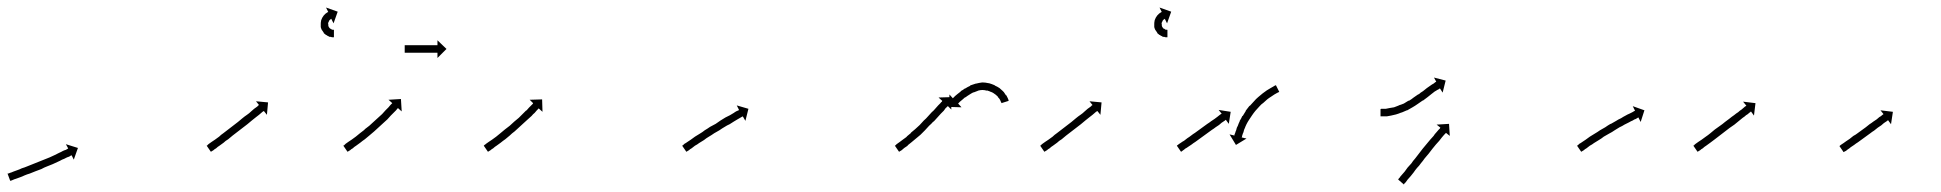

<svg xmlns="http://www.w3.org/2000/svg" viewBox="-26 -478 5157 510"><path d="M-4 -17Q-2 -18 1 -19Q5 -20 9 -22Q14 -24 20 -26Q26 -28 32 -31Q39 -33 46 -36Q53 -39 61 -42Q68 -45 76 -48Q84 -51 91 -54Q98 -57 106 -60Q112 -63 119 -66Q125 -69 131 -72Q136 -74 141 -77Q145 -79 149 -80Q152 -82 154 -83Q155 -83 155 -84L149 -95L181 -85L170 -54L164 -66Q164 -65 163 -65Q160 -64 158 -62Q154 -61 150 -59Q145 -56 139 -54Q134 -51 127 -48Q121 -45 114 -42Q106 -39 99 -36Q91 -33 84 -29Q76 -26 68 -23Q61 -20 53 -17Q46 -15 39 -12Q33 -9 27 -7Q21 -5 16 -3Q12 -2 8 0Q5 1 3 2Q2 2 1 2L-6 -17Q-5 -17 -4 -17Z M525 -92Q526 -94 529 -96Q532 -98 536 -101Q540 -104 545 -107Q550 -111 556 -115Q561 -120 567 -124Q574 -129 580 -134Q586 -139 593 -144Q599 -149 606 -154Q612 -159 618 -164Q624 -169 630 -173Q636 -177 641 -182Q645 -185 649 -189Q653 -192 656 -194Q659 -196 660 -198Q661 -198 662 -199L654 -209L686 -206L683 -173L675 -183Q674 -183 673 -182Q671 -181 669 -179Q666 -176 662 -173Q658 -170 653 -166Q648 -162 643 -158Q637 -153 631 -148Q625 -143 618 -138Q612 -133 605 -128Q599 -123 592 -118Q586 -113 580 -108Q573 -104 568 -99Q562 -95 557 -91Q552 -88 548 -84Q544 -82 541 -79Q538 -77 536 -76Q535 -75 534 -75L523 -91Q524 -92 525 -92ZM860 -379Q860 -379 860 -379Q860 -379 860 -379Q860 -379 860 -379Q860 -379 860 -379Q859 -379 857 -379Q857 -379 857 -379Q857 -379 857 -379Q857 -379 857 -379Q857 -379 857 -379Q855 -379 853 -380Q853 -380 852.5 -380Q852 -380 852 -380Q852 -380 852 -380Q852 -380 852 -380Q849 -380 847 -381Q847 -381 847 -381.5Q847 -382 847 -382Q846 -382 846 -382Q846 -382 846 -382Q843 -383 841 -385Q841 -385 840.5 -385Q840 -385 840 -385Q840 -385 840 -385Q840 -385 840 -385Q837 -388 834 -390Q834 -390 834 -390.5Q834 -391 834 -391Q834 -391 834 -391Q834 -391 834 -391Q832 -394 830 -397Q830 -397 829.5 -397.5Q829 -398 829 -398Q829 -398 829 -398Q829 -398 829 -398Q827 -402 826 -406Q826 -406 826 -406Q826 -406 826 -406Q826 -406 826 -406.5Q826 -407 826 -407Q826 -411 826 -415Q826 -415 826 -415Q826 -415 826 -415Q826 -415 826 -415Q826 -415 826 -415Q826 -419 827 -423Q827 -423 827 -423Q827 -423 827 -424Q827 -424 827 -424Q827 -424 827 -424Q828 -427 830 -431Q830 -431 830 -431Q830 -431 830 -431Q830 -431 830 -431Q830 -431 830 -431Q832 -434 834 -437Q834 -437 834 -437Q834 -437 834 -437Q834 -437 834 -437Q834 -437 834 -437Q836 -439 838 -441Q838 -441 838 -441Q838 -441 838 -441Q838 -441 838.5 -441.5Q839 -442 839 -442Q840 -443 842 -444Q842 -444 842 -444Q842 -444 842 -444Q842 -444 842 -444Q842 -444 842 -444Q844 -445 845 -446Q845 -446 845 -446Q845 -446 845 -446Q845 -446 845 -446Q845 -446 845 -446Q845 -446 846 -446L840 -458L871 -447L860 -416L854 -428Q854 -428 854 -428Q854 -428 854 -428Q854 -428 854 -428Q854 -428 854 -428Q854 -428 854 -428Q853 -428 853 -427Q853 -427 853 -427Q853 -427 853 -427Q853 -427 853 -427Q853 -427 853 -427Q852 -427 851 -426Q851 -426 851 -426Q851 -426 851 -426Q851 -426 851 -426Q851 -426 851 -426Q850 -425 849 -424Q849 -424 849 -424Q849 -424 849 -424Q849 -424 849 -424Q849 -424 849 -424Q848 -423 847 -421Q847 -421 847 -421Q847 -421 847 -421Q847 -422 847.5 -422Q848 -422 848 -422Q847 -420 846 -418Q846 -418 846 -418Q846 -418 846 -418Q846 -418 846 -418.5Q846 -419 846 -419Q846 -416 845 -414Q845 -414 845 -414Q845 -414 845 -414Q846 -415 846 -415Q846 -415 846 -415Q846 -413 846 -410Q846 -410 846 -410Q846 -410 846 -411Q846 -411 846 -411Q846 -411 846 -411Q846 -409 847 -407Q847 -407 847 -407Q847 -407 847 -407Q847 -407 847 -407Q847 -407 847 -407Q848 -405 850 -403Q850 -403 849.5 -403.5Q849 -404 849 -404Q849 -404 849 -404Q849 -404 849 -404Q851 -402 852 -401Q852 -401 852 -401Q852 -401 852 -401Q852 -401 852 -401.5Q852 -402 852 -402Q853 -401 855 -400Q855 -400 855 -400Q855 -400 855 -400Q855 -400 854.5 -400Q854 -400 854 -400Q856 -399 857 -399Q857 -399 857 -399Q857 -399 857 -399Q857 -399 857 -399Q857 -399 857 -399Q858 -399 859 -399Q859 -399 859 -399Q859 -399 859 -399Q859 -399 859 -399Q859 -399 859 -399Q860 -399 861 -399Q861 -399 861 -399Q861 -399 861 -399Q860 -399 860 -399Q860 -399 860 -399Q861 -399 861 -398V-379Q861 -379 860 -379Z M888 -92Q890 -94 892 -96Q895 -98 899 -101Q903 -104 908 -107Q913 -111 919 -115Q919 -115 919 -115Q919 -115 919 -115Q919 -115 919 -115Q919 -115 919 -115Q924 -119 930 -124Q930 -124 930 -124Q930 -124 930 -124Q930 -124 930 -124Q930 -124 930 -124Q936 -129 943 -134Q943 -134 942.5 -134Q942 -134 942 -134Q942 -134 942 -134Q942 -134 942 -134Q949 -139 955 -144Q955 -144 955 -144Q955 -144 955 -144Q955 -144 955 -144Q955 -144 955 -144Q961 -149 967 -155Q967 -155 967 -155Q967 -155 967 -155Q967 -155 967 -155Q967 -155 967 -155Q973 -160 978 -165Q978 -165 978 -165Q978 -165 978 -165Q978 -165 978 -165Q978 -165 978 -165Q984 -170 989 -175Q989 -175 989 -175Q989 -175 989 -175Q989 -175 989 -175Q989 -175 989 -175Q994 -180 998 -185Q998 -185 998 -185Q998 -185 998 -185Q998 -185 998 -185Q998 -185 998 -185Q1002 -189 1006 -193Q1009 -196 1011 -199Q1013 -201 1015 -203Q1016 -204 1016 -204L1006 -213L1039 -215L1041 -182L1031 -191Q1031 -190 1030 -190Q1028 -188 1026 -185Q1023 -182 1020 -179Q1016 -175 1012 -171Q1012 -171 1012 -171Q1012 -171 1012 -171Q1012 -171 1012 -171Q1012 -171 1012 -171Q1008 -166 1003 -161Q1003 -161 1003 -161Q1003 -161 1003 -161Q1003 -161 1003 -161Q1003 -161 1003 -161Q998 -156 992 -151Q992 -151 992 -151Q992 -151 992 -151Q992 -151 992 -151Q992 -151 992 -151Q986 -145 980 -140Q980 -140 980 -140Q980 -140 980 -140Q980 -140 980 -140Q980 -140 980 -140Q974 -134 968 -129Q968 -129 968 -129Q968 -129 968 -129Q968 -129 968 -129Q968 -129 968 -129Q962 -124 955 -118Q955 -118 955 -118Q955 -118 955 -118Q955 -118 955 -118Q955 -118 955 -118Q949 -113 943 -108Q943 -108 943 -108Q943 -108 943 -108Q943 -108 943 -108Q943 -108 943 -108Q937 -104 931 -99Q931 -99 931 -99Q931 -99 931 -99Q931 -99 931 -99Q931 -99 931 -99Q925 -95 920 -91Q915 -88 911 -84Q907 -82 904 -79Q901 -77 899 -76Q898 -75 897 -75L886 -91Q887 -92 888 -92ZM1050 -358Q1051 -358 1051.5 -358Q1052 -358 1053 -358Q1054 -358 1055 -358Q1056 -358 1057 -358Q1058 -358 1059.5 -358Q1061 -358 1063 -358Q1064 -358 1066 -358Q1068 -358 1069 -358Q1071 -358 1073 -358Q1075 -358 1077 -358Q1079 -358 1081 -358Q1083 -358 1085 -358Q1087 -358 1089 -358Q1091 -358 1093 -358Q1095 -358 1097 -358Q1099 -358 1101 -358Q1103 -358 1105 -358Q1107 -358 1109 -358Q1111 -358 1112.5 -358Q1114 -358 1116 -358Q1118 -358 1119.5 -358Q1121 -358 1123 -358Q1124 -358 1125.5 -358Q1127 -358 1128 -358Q1130 -358 1131 -358Q1132 -358 1133 -358Q1133 -358 1134 -358Q1135 -358 1136 -358Q1136 -358 1136 -358Q1136 -358 1136 -358V-371L1160 -348L1136 -324V-338Q1136 -338 1136 -338Q1136 -338 1136 -338Q1135 -338 1134 -338Q1133 -338 1133 -338Q1132 -338 1131 -338Q1130 -338 1128 -338Q1127 -338 1125.5 -338Q1124 -338 1123 -338Q1121 -338 1119.5 -338Q1118 -338 1116 -338Q1114 -338 1112.5 -338Q1111 -338 1109 -338Q1107 -338 1105 -338Q1103 -338 1101 -338Q1099 -338 1097 -338Q1095 -338 1093 -338Q1091 -338 1089 -338Q1087 -338 1085 -338Q1083 -338 1081 -338Q1079 -338 1077 -338Q1075 -338 1073 -338Q1071 -338 1069 -338Q1068 -338 1066 -338Q1064 -338 1063 -338Q1061 -338 1059.5 -338Q1058 -338 1057 -338Q1056 -338 1055 -338Q1054 -338 1053 -338Q1052 -338 1051.5 -338Q1051 -338 1050 -338Q1050 -338 1049.5 -338Q1049 -338 1049 -338V-358Q1049 -358 1049.5 -358Q1050 -358 1050 -358Z M1261 -93Q1263 -94 1265 -96Q1268 -98 1272 -101Q1276 -104 1281 -107Q1286 -111 1292 -115Q1292 -115 1292 -115Q1292 -115 1292 -115Q1292 -115 1292 -115Q1292 -115 1292 -115Q1297 -119 1303 -124Q1303 -124 1303 -124Q1303 -124 1303 -124Q1303 -124 1303 -124Q1303 -124 1303 -124Q1309 -129 1315 -134Q1315 -134 1315 -134Q1315 -134 1315 -134Q1315 -134 1315 -134Q1315 -134 1315 -134Q1322 -139 1328 -144Q1328 -144 1328 -144Q1328 -144 1328 -144Q1328 -144 1328 -144Q1328 -144 1328 -144Q1334 -149 1340 -155Q1340 -155 1340 -155Q1340 -155 1340 -155Q1340 -155 1340 -155Q1340 -155 1340 -155Q1346 -160 1352 -165Q1352 -165 1352 -165Q1352 -165 1352 -165Q1352 -165 1352 -165Q1352 -165 1352 -165Q1357 -170 1362 -175Q1362 -175 1362 -175Q1362 -175 1362 -175Q1362 -175 1362 -175Q1362 -175 1362 -175Q1367 -180 1372 -185V-184Q1376 -189 1379 -192Q1383 -196 1385 -198Q1388 -201 1389 -202Q1390 -203 1390 -204L1381 -213L1414 -214L1415 -181L1405 -190Q1404 -190 1404 -189Q1402 -187 1400 -185Q1397 -182 1394 -178Q1390 -175 1386 -170Q1381 -166 1376 -161Q1376 -161 1376 -161Q1376 -161 1376 -161Q1376 -161 1376 -161Q1376 -161 1376 -161Q1371 -156 1365 -151Q1365 -151 1365 -151Q1365 -151 1365 -151Q1365 -151 1365 -151Q1365 -151 1365 -151Q1359 -145 1353 -140Q1353 -140 1353 -140Q1353 -140 1353 -140Q1353 -140 1353 -140Q1353 -140 1353 -140Q1347 -134 1341 -129Q1341 -129 1341 -129Q1341 -129 1341 -129Q1341 -129 1341 -129Q1341 -129 1341 -129Q1334 -124 1328 -118Q1328 -118 1328 -118Q1328 -118 1328 -118Q1328 -118 1328 -118Q1328 -118 1328 -118Q1322 -113 1316 -108Q1316 -108 1316 -108Q1316 -108 1316 -108Q1316 -108 1316 -108Q1316 -108 1316 -108Q1310 -104 1304 -99Q1304 -99 1304 -99Q1304 -99 1304 -99Q1304 -99 1304 -99Q1304 -99 1304 -99Q1298 -95 1293 -91Q1288 -88 1284 -84Q1280 -82 1277 -79Q1274 -77 1272 -76Q1271 -75 1270 -75L1259 -91Q1260 -92 1261 -93Z M1788 -92Q1790 -94 1792 -96Q1796 -98 1800 -101Q1804 -104 1809 -107Q1814 -111 1820 -115Q1826 -119 1833 -123Q1840 -127 1846 -132Q1853 -136 1860 -141Q1868 -145 1875 -149Q1882 -154 1888 -158Q1895 -162 1901 -166Q1907 -169 1913 -172Q1918 -175 1923 -178Q1927 -181 1931 -183Q1933 -184 1936 -185Q1937 -186 1937 -186L1931 -198L1962 -189L1954 -157L1947 -169Q1946 -168 1945 -168Q1943 -167 1940 -165Q1937 -163 1933 -161Q1928 -158 1923 -155Q1918 -152 1912 -148Q1905 -145 1899 -141Q1892 -137 1885 -132Q1878 -128 1871 -124Q1864 -119 1857 -115Q1850 -111 1844 -106Q1837 -102 1831 -98Q1826 -94 1820 -91Q1815 -87 1811 -84Q1807 -82 1804 -79Q1801 -77 1799 -76Q1798 -75 1797 -75L1786 -91Q1787 -92 1788 -92Z M2353 -92Q2354 -94 2357 -96Q2357 -96 2357 -96Q2357 -96 2357 -96Q2357 -96 2357 -96Q2357 -96 2357 -96Q2360 -98 2364 -101Q2364 -101 2364 -101Q2364 -101 2364 -101Q2364 -101 2364 -101Q2364 -101 2364 -101Q2368 -104 2372 -107Q2372 -107 2372 -107Q2372 -107 2372 -107Q2372 -107 2372 -107Q2372 -107 2372 -107Q2377 -111 2383 -115Q2383 -115 2382.5 -115Q2382 -115 2382 -115Q2382 -115 2382 -115Q2382 -115 2382 -115Q2388 -120 2394 -125Q2394 -125 2394 -125Q2394 -125 2393 -125Q2393 -125 2393 -125Q2393 -125 2393 -125Q2399 -130 2405 -135Q2405 -135 2405 -135Q2405 -135 2405 -135Q2405 -135 2405 -135Q2405 -135 2405 -135Q2411 -141 2417 -146Q2417 -146 2417 -146Q2417 -146 2417 -146Q2417 -146 2417 -146Q2417 -146 2417 -146Q2422 -152 2428 -158Q2428 -158 2428 -158Q2428 -158 2428 -158Q2428 -158 2428 -158Q2428 -158 2428 -158Q2434 -163 2439 -169Q2444 -174 2449 -180Q2454 -184 2458 -189Q2460 -191 2462 -193.5Q2464 -196 2466 -198Q2469 -201 2472 -204Q2474 -207 2476 -208Q2476 -209 2477 -210L2467 -219L2500 -220L2501 -187L2492 -196Q2491 -195 2490 -195Q2489 -193 2486 -191Q2484 -188 2481 -184Q2479 -182 2477 -180Q2475 -178 2473 -176Q2468 -171 2464 -166Q2459 -160 2454 -155H2453Q2448 -149 2442 -144Q2442 -144 2442 -144Q2442 -144 2442 -144Q2442 -144 2442 -144Q2442 -144 2442 -144Q2436 -138 2431 -132Q2431 -132 2431 -132Q2431 -132 2431 -132Q2431 -132 2431 -132Q2431 -132 2431 -132Q2425 -126 2419 -120Q2419 -120 2419 -120Q2419 -120 2419 -120Q2419 -120 2419 -120Q2419 -120 2419 -120Q2413 -115 2407 -110Q2407 -110 2407 -110Q2407 -110 2407 -110Q2407 -110 2407 -110Q2407 -110 2407 -110Q2401 -105 2395 -100Q2395 -100 2395 -100Q2395 -100 2395 -100Q2395 -100 2395 -100Q2395 -100 2395 -100Q2390 -96 2385 -92Q2385 -92 2385 -92Q2385 -92 2385 -91Q2385 -91 2385 -91Q2385 -91 2385 -91Q2380 -88 2376 -85Q2376 -85 2376 -85Q2376 -85 2376 -85Q2376 -85 2376 -85Q2376 -85 2376 -85Q2372 -82 2369 -79Q2369 -79 2369 -79Q2369 -79 2369 -79Q2369 -79 2369 -79Q2369 -79 2369 -79Q2366 -77 2364 -76Q2363 -75 2362 -75L2351 -91Q2352 -92 2353 -92ZM2634 -206Q2634 -206 2634 -205.5Q2634 -205 2634 -205Q2634 -205 2634 -205Q2634 -205 2634 -205Q2633 -207 2632 -209Q2632 -209 2632 -209Q2632 -209 2632 -209Q2632 -209 2632 -209Q2632 -209 2632 -209Q2631 -212 2629 -215Q2629 -215 2629 -215Q2629 -215 2630 -215Q2630 -215 2630 -214.5Q2630 -214 2630 -214Q2627 -218 2624 -221Q2624 -221 2624.5 -221Q2625 -221 2625 -221Q2625 -221 2625 -221Q2625 -221 2625 -221Q2621 -224 2617 -228Q2617 -228 2617 -228Q2617 -228 2617 -228Q2617 -228 2617.5 -227.5Q2618 -227 2618 -227Q2613 -231 2607 -234Q2607 -234 2607 -233.5Q2607 -233 2607 -233Q2607 -233 2607.5 -233Q2608 -233 2608 -233Q2602 -236 2595 -238Q2595 -238 2595 -238Q2595 -238 2595 -238Q2596 -237 2596 -237Q2596 -237 2596 -237Q2589 -239 2583 -239Q2583 -239 2583 -239Q2583 -239 2584 -239Q2584 -239 2584 -239Q2584 -239 2584 -239Q2578 -239 2571 -237Q2571 -237 2571.5 -237Q2572 -237 2572 -237Q2572 -237 2572 -237Q2572 -237 2572 -237Q2566 -235 2559 -232Q2559 -232 2559 -232Q2559 -232 2559 -232Q2560 -232 2560 -232.5Q2560 -233 2560 -233Q2554 -230 2548 -226Q2548 -226 2548 -226Q2548 -226 2548 -226Q2548 -226 2548 -226Q2548 -226 2548 -226Q2543 -223 2538 -219Q2538 -219 2538 -219Q2538 -219 2538 -219Q2538 -219 2538 -219.5Q2538 -220 2538 -220Q2534 -216 2530 -213Q2530 -213 2530 -213Q2530 -213 2530 -213Q2530 -213 2530 -213Q2530 -213 2530 -213Q2527 -210 2524 -208Q2524 -208 2524 -208Q2524 -208 2524 -208Q2524 -208 2524 -208Q2524 -208 2524 -208Q2522 -206 2520 -204Q2520 -204 2519 -203L2528 -193L2495 -194L2496 -227L2505 -217Q2506 -218 2507 -219Q2508 -220 2511 -223Q2511 -223 2511 -223Q2511 -223 2511 -223Q2511 -223 2511 -223Q2511 -223 2511 -223Q2514 -225 2517 -228Q2517 -228 2517 -228Q2517 -228 2517 -228Q2517 -228 2517 -228Q2517 -228 2517 -228Q2522 -232 2526 -235Q2526 -235 2526 -235.5Q2526 -236 2526 -236Q2526 -236 2526 -236Q2526 -236 2526 -236Q2532 -239 2537 -243Q2537 -243 2537.5 -243Q2538 -243 2538 -243Q2538 -243 2538 -243Q2538 -243 2538 -243Q2544 -247 2551 -250Q2551 -250 2551 -250Q2551 -250 2551 -251Q2551 -251 2551 -251Q2551 -251 2551 -251Q2559 -254 2566 -256Q2566 -256 2566 -256Q2566 -256 2566 -256Q2566 -256 2566.5 -256Q2567 -256 2567 -256Q2575 -258 2583 -259Q2583 -259 2583 -259Q2583 -259 2583 -259Q2583 -259 2583.5 -259Q2584 -259 2584 -259Q2591 -259 2600 -257Q2600 -257 2600 -257Q2600 -257 2600 -257Q2600 -257 2600.5 -257Q2601 -257 2601 -257Q2608 -255 2615 -252Q2615 -252 2615.5 -252Q2616 -252 2616 -252Q2616 -252 2616 -251.5Q2616 -251 2616 -251Q2623 -248 2629 -244Q2629 -244 2629 -244Q2629 -244 2629 -244Q2629 -244 2629 -244Q2629 -244 2629 -244Q2635 -239 2639 -235Q2639 -235 2639 -235Q2639 -235 2639 -235Q2639 -234 2639.5 -234Q2640 -234 2640 -234Q2643 -230 2646 -225Q2646 -225 2646 -225Q2646 -225 2647 -225Q2647 -225 2647 -225Q2647 -225 2647 -225Q2649 -221 2651 -217Q2651 -217 2651 -217Q2651 -217 2651 -217Q2651 -217 2651 -217Q2651 -217 2651 -217Q2652 -214 2653 -212Q2653 -212 2653 -212Q2653 -212 2653 -212Q2653 -212 2653 -212Q2653 -212 2653 -212Q2653 -211 2653 -210L2634 -204Q2634 -205 2634 -206Z M2739 -92Q2740 -94 2743 -96Q2746 -98 2750 -101Q2754 -104 2759 -107Q2764 -111 2770 -115Q2775 -120 2781 -124Q2788 -129 2794 -134Q2800 -139 2807 -144Q2813 -149 2820 -154Q2826 -159 2832 -164Q2838 -169 2844 -173Q2850 -177 2855 -182Q2859 -185 2863 -189Q2867 -192 2870 -194Q2873 -196 2874 -198Q2875 -198 2876 -199L2868 -209L2900 -206L2897 -173L2889 -183Q2888 -183 2887 -182Q2885 -181 2883 -179Q2880 -176 2876 -173Q2872 -170 2867 -166Q2862 -162 2857 -158Q2851 -153 2845 -148Q2839 -143 2832 -138Q2826 -133 2819 -128Q2813 -123 2806 -118Q2800 -113 2794 -108Q2787 -104 2782 -99Q2776 -95 2771 -91Q2766 -88 2762 -84Q2758 -82 2755 -79Q2752 -77 2750 -76Q2749 -75 2748 -75L2737 -91Q2738 -92 2739 -92ZM3074 -379Q3074 -379 3074 -379Q3074 -379 3074 -379Q3074 -379 3074 -379Q3074 -379 3074 -379Q3073 -379 3071 -379Q3071 -379 3071 -379Q3071 -379 3071 -379Q3071 -379 3071 -379Q3071 -379 3071 -379Q3069 -379 3067 -380Q3067 -380 3066.5 -380Q3066 -380 3066 -380Q3066 -380 3066 -380Q3066 -380 3066 -380Q3063 -380 3061 -381Q3061 -381 3061 -381.5Q3061 -382 3061 -382Q3060 -382 3060 -382Q3060 -382 3060 -382Q3057 -383 3055 -385Q3055 -385 3054.5 -385Q3054 -385 3054 -385Q3054 -385 3054 -385Q3054 -385 3054 -385Q3051 -388 3048 -390Q3048 -390 3048 -390.5Q3048 -391 3048 -391Q3048 -391 3048 -391Q3048 -391 3048 -391Q3046 -394 3044 -397Q3044 -397 3043.5 -397.5Q3043 -398 3043 -398Q3043 -398 3043 -398Q3043 -398 3043 -398Q3041 -402 3040 -406Q3040 -406 3040 -406Q3040 -406 3040 -406Q3040 -406 3040 -406.5Q3040 -407 3040 -407Q3040 -411 3040 -415Q3040 -415 3040 -415Q3040 -415 3040 -415Q3040 -415 3040 -415Q3040 -415 3040 -415Q3040 -419 3041 -423Q3041 -423 3041 -423Q3041 -423 3041 -424Q3041 -424 3041 -424Q3041 -424 3041 -424Q3042 -427 3044 -431Q3044 -431 3044 -431Q3044 -431 3044 -431Q3044 -431 3044 -431Q3044 -431 3044 -431Q3046 -434 3048 -437Q3048 -437 3048 -437Q3048 -437 3048 -437Q3048 -437 3048 -437Q3048 -437 3048 -437Q3050 -439 3052 -441Q3052 -441 3052 -441Q3052 -441 3052 -441Q3052 -441 3052.5 -441.5Q3053 -442 3053 -442Q3054 -443 3056 -444Q3056 -444 3056 -444Q3056 -444 3056 -444Q3056 -444 3056 -444Q3056 -444 3056 -444Q3058 -445 3059 -446Q3059 -446 3059 -446Q3059 -446 3059 -446Q3059 -446 3059 -446Q3059 -446 3059 -446Q3059 -446 3060 -446L3054 -458L3085 -447L3074 -416L3068 -428Q3068 -428 3068 -428Q3068 -428 3068 -428Q3068 -428 3068 -428Q3068 -428 3068 -428Q3068 -428 3068 -428Q3067 -428 3067 -427Q3067 -427 3067 -427Q3067 -427 3067 -427Q3067 -427 3067 -427Q3067 -427 3067 -427Q3066 -427 3065 -426Q3065 -426 3065 -426Q3065 -426 3065 -426Q3065 -426 3065 -426Q3065 -426 3065 -426Q3064 -425 3063 -424Q3063 -424 3063 -424Q3063 -424 3063 -424Q3063 -424 3063 -424Q3063 -424 3063 -424Q3062 -423 3061 -421Q3061 -421 3061 -421Q3061 -421 3061 -421Q3061 -422 3061.5 -422Q3062 -422 3062 -422Q3061 -420 3060 -418Q3060 -418 3060 -418Q3060 -418 3060 -418Q3060 -418 3060 -418.5Q3060 -419 3060 -419Q3060 -416 3059 -414Q3059 -414 3059 -414Q3059 -414 3059 -414Q3060 -415 3060 -415Q3060 -415 3060 -415Q3060 -413 3060 -410Q3060 -410 3060 -410Q3060 -410 3060 -411Q3060 -411 3060 -411Q3060 -411 3060 -411Q3060 -409 3061 -407Q3061 -407 3061 -407Q3061 -407 3061 -407Q3061 -407 3061 -407Q3061 -407 3061 -407Q3062 -405 3064 -403Q3064 -403 3063.5 -403.5Q3063 -404 3063 -404Q3063 -404 3063 -404Q3063 -404 3063 -404Q3065 -402 3066 -401Q3066 -401 3066 -401Q3066 -401 3066 -401Q3066 -401 3066 -401.5Q3066 -402 3066 -402Q3067 -401 3069 -400Q3069 -400 3069 -400Q3069 -400 3069 -400Q3069 -400 3068.5 -400Q3068 -400 3068 -400Q3070 -399 3071 -399Q3071 -399 3071 -399Q3071 -399 3071 -399Q3071 -399 3071 -399Q3071 -399 3071 -399Q3072 -399 3073 -399Q3073 -399 3073 -399Q3073 -399 3073 -399Q3073 -399 3073 -399Q3073 -399 3073 -399Q3074 -399 3075 -399Q3075 -399 3075 -399Q3075 -399 3075 -399Q3074 -399 3074 -399Q3074 -399 3074 -399Q3075 -399 3075 -398V-379Q3075 -379 3074 -379Z M3101 -92Q3103 -93 3105 -95Q3108 -97 3111 -99Q3115 -102 3119 -104Q3123 -107 3128 -111Q3133 -114 3138 -118Q3143 -122 3148 -125Q3154 -129 3159 -133Q3165 -137 3170 -141Q3176 -145 3181 -149Q3186 -152 3191 -156Q3196 -159 3200 -162Q3204 -165 3208 -168Q3211 -170 3213 -172Q3214 -173 3215 -173.5Q3216 -174 3217 -175Q3218 -175 3219 -176L3211 -186L3243 -181L3238 -149L3230 -160Q3230 -159 3229 -159Q3227 -157 3225 -156Q3222 -154 3219 -152Q3216 -149 3212 -146Q3207 -143 3203 -140Q3198 -136 3193 -133Q3187 -129 3182 -125Q3177 -121 3171 -117Q3165 -113 3160 -109Q3155 -105 3149 -101Q3144 -98 3139 -94Q3134 -91 3130 -88Q3126 -85 3122 -83Q3119 -80 3117 -79Q3114 -77 3113 -76Q3112 -75 3111 -75L3100 -91Q3101 -92 3101 -92ZM3370 -233Q3370 -233 3370 -233Q3370 -233 3370 -233Q3370 -233 3370 -233Q3370 -233 3370 -233Q3368 -232 3366 -231Q3366 -231 3366 -231Q3366 -231 3366 -231Q3366 -231 3366 -231Q3366 -231 3366 -231Q3362 -229 3359 -227Q3359 -227 3359 -227Q3359 -227 3359 -227Q3359 -227 3359 -227Q3359 -227 3359 -227Q3355 -224 3350 -221Q3350 -221 3350 -221Q3350 -221 3350 -221Q3350 -221 3350 -221Q3350 -221 3350 -221Q3345 -218 3340 -214Q3340 -214 3340 -214Q3340 -214 3340 -214Q3340 -214 3340 -214Q3340 -214 3340 -214Q3335 -210 3330 -205Q3330 -205 3330 -205Q3330 -205 3330 -205Q3330 -205 3330 -205Q3330 -205 3330 -205Q3324 -201 3319 -195Q3319 -195 3319 -195Q3319 -195 3319 -195Q3319 -195 3319 -195Q3319 -195 3319 -195Q3314 -190 3309 -184Q3309 -184 3309 -184Q3309 -184 3309 -184Q3309 -184 3309 -184Q3309 -184 3309 -184Q3304 -178 3300 -172Q3300 -172 3300 -172Q3300 -172 3300 -172Q3300 -172 3300 -172Q3300 -172 3300 -172Q3296 -166 3292 -160Q3292 -160 3292 -160Q3292 -160 3292 -160Q3292 -160 3292 -160Q3292 -160 3292 -160Q3288 -154 3285 -148Q3285 -148 3285 -148Q3285 -148 3285 -148Q3285 -148 3285 -148Q3285 -148 3285 -148Q3282 -142 3280 -136Q3280 -136 3280 -136.5Q3280 -137 3280 -137Q3280 -137 3280 -137Q3280 -137 3280 -137Q3278 -132 3277 -127Q3277 -127 3277 -127Q3277 -127 3277 -127Q3277 -127 3277 -127Q3277 -127 3277 -127Q3275 -123 3274 -119Q3274 -119 3274 -119Q3274 -119 3274 -119Q3274 -119 3274 -119Q3274 -119 3274 -119Q3273 -117 3273 -114Q3273 -114 3273 -114.5Q3273 -115 3273 -115Q3273 -115 3273 -115Q3273 -115 3273 -115Q3273 -114 3272 -113L3285 -110L3257 -93L3240 -121L3253 -118Q3253 -119 3253 -120Q3253 -120 3253 -120Q3253 -120 3253 -120Q3253 -120 3253 -120Q3253 -120 3253 -120Q3254 -122 3255 -125Q3255 -125 3255 -125Q3255 -125 3255 -125Q3255 -125 3255 -125Q3255 -125 3255 -125Q3256 -129 3258 -133Q3258 -133 3258 -133Q3258 -133 3258 -134Q3258 -134 3258 -134Q3258 -134 3258 -134Q3259 -139 3262 -144Q3262 -144 3262 -144Q3262 -144 3262 -144Q3262 -144 3262 -144Q3262 -144 3262 -144Q3264 -150 3267 -156Q3267 -156 3267 -156.5Q3267 -157 3267 -157Q3267 -157 3267 -157Q3267 -157 3267 -157Q3271 -163 3274 -170Q3274 -170 3274.5 -170Q3275 -170 3275 -170Q3275 -170 3275 -170Q3275 -170 3275 -170Q3279 -177 3283 -183Q3283 -183 3283 -183Q3283 -183 3283 -183Q3283 -183 3283 -183.5Q3283 -184 3283 -184Q3288 -190 3293 -197Q3293 -197 3293 -197Q3293 -197 3293 -197Q3294 -197 3294 -197Q3294 -197 3294 -197Q3299 -203 3305 -209Q3305 -209 3305 -209Q3305 -209 3305 -209Q3305 -209 3305 -209Q3305 -209 3305 -209Q3310 -215 3316 -220Q3316 -220 3316 -220Q3316 -220 3316 -220Q3316 -220 3316 -220Q3316 -220 3316 -220Q3322 -225 3328 -230Q3328 -230 3328 -230Q3328 -230 3328 -230Q3328 -230 3328 -230Q3328 -230 3328 -230Q3334 -234 3339 -238Q3339 -238 3339 -238Q3339 -238 3339 -238Q3339 -238 3339 -238Q3339 -238 3339 -238Q3344 -241 3349 -244Q3349 -244 3349 -244Q3349 -244 3349 -244Q3349 -244 3349 -244Q3349 -244 3349 -244Q3353 -246 3356 -248Q3356 -248 3356 -248Q3356 -248 3356 -248Q3356 -248 3356 -248Q3356 -248 3356 -248Q3359 -250 3361 -251Q3361 -251 3361 -251Q3361 -251 3361 -251Q3362 -251 3362 -251Q3362 -251 3362 -251Q3362 -251 3363 -252L3372 -234Q3371 -233 3370 -233Z M3643 -189Q3643 -189 3643 -189Q3643 -189 3643 -189Q3643 -189 3643 -189Q3643 -189 3643 -189Q3645 -189 3648 -189Q3648 -189 3648 -189Q3648 -189 3648 -189Q3648 -189 3648 -189Q3648 -189 3648 -189Q3651 -189 3656 -189Q3656 -189 3655.5 -189Q3655 -189 3655 -189Q3655 -189 3655 -189Q3655 -189 3655 -189Q3660 -190 3665 -191Q3665 -191 3665 -191Q3665 -191 3665 -191Q3665 -191 3665 -191Q3665 -191 3665 -191Q3671 -192 3677 -193Q3677 -193 3677 -193Q3677 -193 3677 -193Q3677 -193 3677 -193Q3677 -193 3677 -193Q3683 -195 3690 -198Q3690 -198 3690 -198Q3690 -198 3690 -198Q3689 -198 3689 -198Q3689 -198 3689 -198Q3696 -200 3703 -203Q3703 -203 3703 -203Q3703 -203 3703 -203Q3703 -203 3703 -203Q3703 -203 3703 -203Q3709 -207 3716 -211Q3716 -211 3716 -211Q3716 -211 3716 -210Q3716 -210 3716 -210Q3716 -210 3716 -210Q3723 -214 3729 -219Q3729 -219 3729 -219Q3729 -219 3729 -219Q3729 -219 3729 -219Q3729 -219 3729 -219Q3735 -223 3742 -228Q3742 -228 3742 -228Q3742 -228 3742 -228Q3742 -228 3742 -227.5Q3742 -227 3742 -227Q3747 -232 3754 -236Q3760 -241 3764 -244Q3764 -244 3764 -244Q3764 -244 3764 -244Q3764 -244 3764 -244Q3764 -244 3764 -244Q3770 -248 3774 -251Q3774 -251 3774 -251Q3774 -251 3774 -251Q3774 -251 3774 -251Q3774 -251 3774 -251Q3778 -254 3782 -256Q3782 -256 3782 -256Q3782 -256 3782 -256Q3782 -256 3782 -256Q3782 -256 3782 -256Q3785 -258 3787 -260Q3787 -260 3787 -260Q3787 -260 3787 -260Q3787 -260 3787 -260Q3787 -260 3787 -260Q3788 -260 3789 -261L3783 -272L3814 -264L3806 -232L3799 -243Q3798 -243 3797 -242Q3797 -242 3797 -242Q3797 -242 3797 -242Q3797 -242 3797 -242Q3797 -242 3797 -242Q3795 -241 3793 -239Q3793 -239 3793 -239Q3793 -239 3793 -240Q3793 -240 3793 -240Q3793 -240 3793 -240Q3789 -237 3785 -235Q3785 -235 3785 -235Q3785 -235 3785 -235Q3785 -235 3785 -235Q3785 -235 3785 -235Q3781 -232 3776 -228Q3776 -228 3776 -228Q3776 -228 3776 -228Q3776 -228 3776 -228Q3776 -228 3776 -228Q3772 -225 3766 -220Q3759 -215 3754 -211Q3754 -211 3753.5 -211Q3753 -211 3753 -211Q3753 -211 3753 -211Q3753 -211 3753 -211Q3747 -207 3740 -202Q3740 -202 3740 -202Q3740 -202 3740 -202Q3740 -202 3740 -202Q3740 -202 3740 -202Q3733 -197 3726 -193Q3726 -193 3726 -193Q3726 -193 3726 -193Q3726 -193 3726 -193Q3726 -193 3726 -193Q3719 -189 3712 -185Q3712 -185 3712 -185Q3712 -185 3711 -185Q3711 -185 3711 -185Q3711 -185 3711 -185Q3704 -182 3697 -179Q3697 -179 3697 -179Q3697 -179 3697 -179Q3697 -179 3696.5 -179Q3696 -179 3696 -179Q3689 -176 3682 -174Q3682 -174 3682 -174Q3682 -174 3682 -174Q3682 -174 3682 -174Q3682 -174 3682 -174Q3675 -172 3669 -171Q3669 -171 3669 -171Q3669 -171 3669 -171Q3669 -171 3669 -171Q3669 -171 3669 -171Q3663 -170 3658 -169Q3658 -169 3658 -169Q3658 -169 3658 -169Q3658 -169 3657.5 -169Q3657 -169 3657 -169Q3653 -169 3649 -169Q3649 -169 3649 -169Q3649 -169 3649 -169Q3649 -169 3649 -169Q3649 -169 3649 -169Q3645 -169 3643 -169Q3643 -169 3643 -169Q3643 -169 3643 -169Q3643 -169 3643 -169Q3643 -169 3643 -169Q3642 -169 3641 -169V-188Q3642 -189 3643 -189ZM3689 -3Q3690 -5 3693 -7H3692Q3695 -10 3698 -14Q3701 -18 3705 -22Q3709 -27 3713 -33Q3718 -38 3723 -44Q3725 -47 3727.5 -50.5Q3730 -54 3733 -57Q3738 -64 3743 -70Q3748 -77 3753 -83Q3758 -89 3763 -95Q3768 -101 3773 -107Q3777 -112 3782 -117Q3785 -122 3789 -126Q3792 -130 3795 -133Q3797 -135 3799 -137Q3799 -138 3800 -139L3790 -147L3823 -149L3825 -117L3815 -125Q3814 -125 3814 -124Q3812 -122 3810 -120Q3807 -117 3804 -113Q3801 -109 3797 -104Q3793 -100 3788 -94Q3784 -89 3779 -83Q3774 -77 3769 -70Q3764 -64 3758 -57Q3754 -51 3748 -44Q3746 -41 3743.5 -38Q3741 -35 3738 -32Q3733 -26 3729 -20Q3725 -15 3721 -10Q3717 -5 3713 -1Q3710 3 3708 6Q3706 8 3704 10Q3704 11 3703 12L3688 -1Q3688 -2 3689 -3Z M4165 -92Q4167 -94 4169 -96Q4173 -98 4177 -101Q4181 -104 4186 -107Q4192 -111 4197 -115Q4204 -119 4210 -123Q4217 -127 4224 -132Q4231 -136 4238 -140Q4245 -145 4252 -149H4253Q4260 -153 4267 -157Q4273 -161 4280 -164Q4286 -168 4292 -171Q4297 -174 4302 -176Q4306 -178 4310 -180Q4313 -182 4315 -183Q4316 -183 4317 -184L4311 -196L4342 -185L4332 -154L4326 -166Q4325 -166 4324 -165Q4322 -164 4319 -162Q4315 -161 4311 -158Q4306 -156 4301 -153Q4295 -150 4289 -147Q4283 -143 4276 -140Q4270 -136 4263 -132Q4256 -127 4248 -123Q4241 -119 4234 -115Q4228 -110 4221 -106Q4214 -102 4208 -98Q4203 -94 4197 -91Q4192 -87 4188 -84Q4184 -82 4181 -79Q4178 -77 4176 -76Q4175 -75 4174 -75L4163 -91Q4164 -92 4165 -92Z M4474 -92Q4475 -94 4478 -96Q4481 -98 4485 -101Q4489 -104 4494 -107Q4499 -111 4505 -115Q4511 -119 4517 -124Q4523 -129 4529 -134Q4536 -139 4543 -144Q4549 -148 4556 -154Q4562 -158 4568 -163Q4574 -168 4580 -172Q4586 -177 4591 -180Q4595 -184 4600 -187Q4603 -190 4607 -193Q4609 -195 4611 -196Q4612 -197 4613 -197L4604 -208L4637 -204L4633 -171L4625 -182Q4624 -181 4623 -180Q4621 -179 4619 -177Q4616 -174 4612 -172Q4608 -168 4603 -165Q4598 -161 4592 -156Q4587 -152 4581 -147Q4574 -142 4568 -138Q4561 -133 4555 -128Q4548 -123 4542 -118Q4535 -113 4529 -108Q4522 -103 4517 -99Q4511 -95 4506 -91Q4501 -88 4497 -84Q4493 -82 4490 -79Q4487 -77 4485 -76Q4484 -75 4483 -75L4472 -91Q4473 -92 4474 -92Z M4861 -91Q4863 -92 4865 -94Q4867 -95 4871 -98Q4875 -101 4878 -103Q4883 -106 4887 -109Q4892 -113 4897 -117Q4903 -120 4908 -124Q4913 -128 4919 -132Q4924 -136 4930 -140Q4935 -144 4940 -148Q4945 -151 4950 -155Q4955 -158 4959 -161Q4963 -164 4966 -167Q4970 -169 4972 -171Q4974 -173 4976 -174Q4976 -174 4977 -175L4969 -185L5002 -181L4997 -148L4989 -159Q4989 -158 4988 -158Q4986 -156 4984 -155Q4981 -153 4978 -151Q4975 -148 4971 -145Q4967 -142 4962 -139Q4957 -135 4952 -131Q4947 -128 4942 -124Q4936 -120 4931 -116Q4925 -112 4920 -108Q4914 -104 4909 -100Q4904 -97 4899 -93Q4894 -90 4890 -87Q4887 -84 4882 -81Q4879 -79 4877 -77Q4874 -76 4873 -75Q4872 -74 4871 -74L4860 -90Q4861 -90 4861 -91Z"/></svg>

Font: FRB American Cursive Just Arrows
Style: Italic
Weight: 400
Italic angle: -25°
Version: Version 2.0;Modular Font Editor K font №1